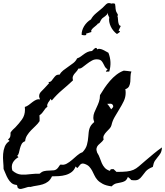

<svg xmlns="http://www.w3.org/2000/svg" viewBox="-90 -1226 1092 1270"><path d="M981.4 -251Q979.5 -224.6 971.2 -211.4Q962.9 -198.2 953.6 -187.5Q944.3 -176.8 935.1 -163.1Q925.8 -149.4 920.9 -122.1Q888.7 -109.4 874 -92.3Q859.4 -75.2 849.1 -60.5Q838.9 -45.9 824.7 -38.1Q810.5 -30.3 778.3 -35.2Q773.4 -41 768.1 -45.9Q762.7 -50.8 755.9 -55.7Q748 -35.2 735.8 -28.3Q723.6 -21.5 709 -19Q694.3 -16.6 678.7 -12.7Q663.1 -8.8 648.4 6.8Q611.3 2 589.4 -9.8Q567.4 -21.5 554.7 -35.6Q542 -49.8 534.7 -65.9Q527.3 -82 519.5 -96.7Q511.7 -111.3 500.5 -123.5Q489.3 -135.7 467.8 -142.6Q458 -145.5 451.7 -143.6Q445.3 -141.6 440.4 -136.7Q435.5 -131.8 431.2 -125.5Q426.8 -119.1 420.9 -114.3L410.2 -125Q401.4 -101.6 384.3 -88.4Q367.2 -75.2 345.2 -68.8Q323.2 -62.5 299.3 -61Q275.4 -59.6 253.9 -59.6Q243.2 -36.1 227.5 -24.4Q211.9 -12.7 192.9 -6.8Q173.8 -1 153.3 2Q132.8 4.9 111.3 10.7Q102.5 8.8 92.3 11.7Q82 14.6 71.8 18.1Q61.5 21.5 51.3 23.4Q41 25.4 34.2 21.5Q25.4 16.6 25.4 9.8Q25.4 2.9 20.5 -2.9H18.6Q-2 -4.9 -14.6 -16.1Q-27.3 -27.3 -36.6 -43Q-45.9 -58.6 -52.7 -76.2Q-59.6 -93.8 -66.4 -108.4Q-66.4 -129.9 -68.8 -155.8Q-71.3 -181.6 -69.3 -207.5Q-67.4 -233.4 -58.6 -255.9Q-49.8 -278.3 -29.3 -292L-26.4 -293.9L-37.1 -302.7Q-24.4 -313.5 -22 -323.7Q-19.5 -334 -20.5 -348.6Q-13.7 -359.4 -5.4 -367.7Q2.9 -376 11.7 -383.8Q36.1 -409.2 55.7 -436.5Q75.2 -463.9 75.2 -501Q75.2 -505.9 74.7 -509.8Q74.2 -513.7 74.2 -518.6Q87.9 -522.5 100.1 -531.7Q112.3 -541 124 -550.3Q135.7 -559.6 148.4 -565.4Q161.1 -571.3 174.8 -568.4Q172.9 -574.2 170.9 -579.1Q168.9 -584 168.9 -589.8Q168.9 -606.4 181.2 -619.1Q193.4 -631.8 203.1 -641.6Q210.9 -649.4 220.7 -660.6Q230.5 -671.9 235.4 -676.8L229.5 -682.6Q244.1 -683.6 251 -691.9Q257.8 -700.2 264.2 -709Q270.5 -717.8 278.3 -725.1Q286.1 -732.4 301.8 -732.4H304.7Q312.5 -748 328.1 -760.3Q343.8 -772.5 360.8 -784.2Q377.9 -795.9 394.5 -808.6Q411.1 -821.3 419.9 -839.8Q434.6 -844.7 445.3 -853Q456.1 -861.3 466.3 -868.7Q476.6 -876 488.8 -881.8Q501 -887.7 518.6 -888.7Q523.4 -893.6 531.2 -901.4Q539.1 -909.2 543.9 -909.2Q548.8 -909.2 550.3 -905.8Q551.8 -902.3 553.7 -899.4Q559.6 -904.3 569.8 -902.8Q580.1 -901.4 590.8 -896.5Q601.6 -891.6 611.3 -885.7Q621.1 -879.9 627 -877Q651.4 -816.4 632.8 -752.9Q627.9 -752.9 622.1 -752.4Q616.2 -752 610.4 -752Q610.4 -755.9 615.2 -760.7Q620.1 -765.6 622.1 -767.6Q610.4 -773.4 604.5 -783.7Q598.6 -793.9 593.8 -804.2Q588.9 -814.5 581.5 -822.8Q574.2 -831.1 558.6 -833Q537.1 -835.9 518.6 -825.7Q500 -815.4 484.4 -803.2Q468.8 -791 455.1 -780.8Q441.4 -770.5 428.7 -772.5Q422.9 -760.7 415.5 -752.9Q408.2 -745.1 401.9 -737.3Q395.5 -729.5 392.1 -719.7Q388.7 -710 392.6 -694.3Q357.4 -661.1 320.8 -630.4Q284.2 -599.6 252.9 -561.5L242.2 -572.3Q242.2 -565.4 237.8 -560.1Q233.4 -554.7 229.5 -548.8Q225.6 -543 223.1 -535.6Q220.7 -528.3 223.6 -519.5Q215.8 -514.6 210.4 -508.3Q205.1 -502 200.2 -494.1Q194.3 -485.4 188 -478Q181.6 -470.7 171.9 -463.9L170.9 -462.9Q171.9 -453.1 171.9 -444.3Q171.9 -435.5 171.9 -424.8Q161.1 -408.2 145.5 -393.6Q129.9 -378.9 115.2 -363.8Q100.6 -348.6 89.4 -331.1Q78.1 -313.5 76.2 -292Q59.6 -286.1 52.7 -272.5Q45.9 -258.8 42 -244.1Q38.1 -229.5 35.2 -215.8Q32.2 -202.1 23.4 -195.3L32.2 -186.5Q6.8 -171.9 -4.9 -150.4Q-16.6 -128.9 -8.8 -99.6L-7.8 -98.6V-97.7Q20.5 -73.2 49.8 -71.3Q79.1 -69.3 113.3 -74.2Q128.9 -76.2 143.1 -76.7Q157.2 -77.1 170.9 -77.1H172.9Q186.5 -90.8 202.1 -94.2Q217.8 -97.7 236.3 -97.7Q252 -97.7 266.6 -99.6Q281.2 -101.6 292 -114.3Q295.9 -118.2 297.9 -122.1Q299.8 -126 302.7 -129.9Q304.7 -131.8 306.6 -133.8Q308.6 -135.7 310.5 -137.7Q332 -132.8 350.6 -143.1Q369.1 -153.3 386.2 -168Q403.3 -182.6 420.4 -197.8Q437.5 -212.9 455.1 -218.8Q477.5 -241.2 484.9 -267.6Q492.2 -293.9 494.1 -323.2Q495.1 -337.9 496.6 -350.6Q498 -363.3 501.5 -374.5Q504.9 -385.7 511.7 -396Q518.6 -406.2 531.2 -417L533.2 -418.9Q531.2 -426.8 529.3 -432.6Q527.3 -438.5 527.3 -447.3Q527.3 -465.8 534.2 -482.4Q541 -499 549.3 -516.1Q557.6 -533.2 564.5 -552.7Q571.3 -572.3 571.3 -596.7Q585 -620.1 601.6 -644.5Q618.2 -668.9 637.7 -691.4Q657.2 -713.9 679.7 -731.4Q702.1 -749 728.5 -758.8Q741.2 -757.8 754.4 -756.3Q767.6 -754.9 779.3 -752.9Q773.4 -739.3 773.4 -721.2Q773.4 -703.1 772 -686Q770.5 -668.9 763.7 -655.3Q756.8 -641.6 738.3 -635.7Q740.2 -632.8 740.7 -624.5Q741.2 -616.2 741.2 -612.3Q741.2 -583 728.5 -556.6Q715.8 -530.3 699.7 -504.4Q683.6 -478.5 668.5 -452.1Q653.3 -425.8 647.5 -398.4Q644.5 -385.7 634.3 -375Q624 -364.3 613.8 -353.5Q603.5 -342.8 597.2 -330.6Q590.8 -318.4 595.7 -303.7Q587.9 -291 577.6 -282.7Q567.4 -274.4 559.6 -266.1Q551.8 -257.8 548.8 -246.1Q545.9 -234.4 552.7 -215.8H553.7V-214.8Q564.5 -198.2 570.3 -180.7Q576.2 -163.1 583.5 -146.5Q590.8 -129.9 603 -116.2Q615.2 -102.5 637.7 -95.7Q639.6 -106.4 646.5 -106.9Q653.3 -107.4 661.1 -107.4Q666 -102.5 670.9 -98.1Q675.8 -93.8 680.7 -88.9Q723.6 -88.9 749 -91.8Q774.4 -94.7 792.5 -102.5Q810.5 -110.4 828.1 -125.5Q845.7 -140.6 874 -165Q900.4 -187.5 926.8 -209.5Q953.1 -231.4 981.4 -251ZM657.2 -529.3Q652.3 -540 640.6 -540Q628.9 -540 619.1 -539.1Q627 -531.2 633.3 -521.5Q639.6 -511.7 645.5 -502.9Q650.4 -507.8 655.8 -514.6Q661.1 -521.5 657.2 -529.3ZM683.6 -1001Q670.9 -1009.8 660.2 -1022.9Q649.4 -1036.1 642.6 -1050.8Q635.7 -1065.4 632.8 -1081.1Q629.9 -1096.7 632.8 -1110.4Q624 -1126 621.1 -1141.6Q619.1 -1135.7 619.1 -1131.8Q605.5 -1117.2 593.3 -1109.9Q581.1 -1102.5 573.2 -1084Q571.3 -1079.1 567.9 -1074.7Q564.5 -1070.3 557.6 -1070.3Q554.7 -1064.5 545.4 -1057.1Q536.1 -1049.8 527.8 -1042.5Q519.5 -1035.2 515.1 -1027.8Q510.7 -1020.5 515.6 -1014.6L478.5 -1002.9L481.4 -995.1Q472.7 -991.2 465.3 -992.7Q458 -994.1 450.2 -995.1Q449.2 -1008.8 453.6 -1023.9Q458 -1039.1 466.3 -1052.7Q474.6 -1066.4 486.3 -1078.1Q498 -1089.8 511.7 -1097.7Q523.4 -1120.1 545.9 -1138.7Q568.4 -1157.2 587.9 -1173.8L611.3 -1197.3Q619.1 -1205.1 628.4 -1205.6Q637.7 -1206.1 646.5 -1202.1Q654.3 -1204.1 660.6 -1203.6Q667 -1203.1 670.9 -1200.2Q672.9 -1191.4 673.3 -1184.1Q673.8 -1176.8 674.3 -1169.9Q674.8 -1163.1 676.8 -1155.3Q678.7 -1147.5 684.6 -1138.7Q687.5 -1134.8 689.5 -1129.4Q691.4 -1124 686.5 -1120.1Q689.5 -1114.3 689.9 -1103.5Q690.4 -1092.8 691.9 -1082.5Q693.4 -1072.3 696.8 -1064Q700.2 -1055.7 709 -1054.7L694.3 -1023.4L704.1 -1019.5Q701.2 -1011.7 695.3 -1008.8Q689.5 -1005.9 683.6 -1001Z"/></svg>

Font: Homemade Apple
Style: Regular
Weight: 400
Designer: Font Diner, Inc
Foundry: Font Diner, Inc
Version: Version 1.000